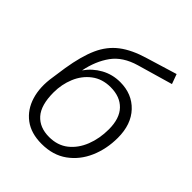

<svg xmlns="http://www.w3.org/2000/svg" viewBox="-204 -836 962 962"><g transform="rotate(45 277.5 -355.0)"><path d="M254 8Q179 8 131 -28Q83 -64 64 -126.5Q45 -189 58 -268L69 -344Q85 -443 113 -505.5Q141 -568 191.5 -606.5Q242 -645 324 -669L485 -718L504 -666L317 -612Q234 -588 193.5 -532Q153 -476 137 -396Q167 -439 213 -464.5Q259 -490 314 -490Q398 -490 450.5 -434.5Q503 -379 503 -284Q503 -205 474 -138.5Q445 -72 389.5 -32Q334 8 254 8ZM256 -43Q316 -43 357 -75.5Q398 -108 419.5 -162.5Q441 -217 441 -282Q441 -359 403 -398.5Q365 -438 298 -438Q239 -438 197.5 -406.5Q156 -375 135 -324.5Q114 -274 114 -217Q114 -127 151.5 -85Q189 -43 256 -43Z"/></g></svg>

Font: Nunito Sans Light
Style: Italic
Weight: 300
Italic angle: -9°
Designer: Vernon Adams
Foundry: Vernon Adams
Version: Version 3.006; ttfautohint (v1.8.3)